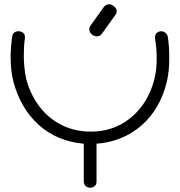

<svg xmlns="http://www.w3.org/2000/svg" viewBox="-20 -800 846 903"><path d="M404 83Q391 83 382.5 74.5Q374 66 374 53V-124Q249 -135 163 -212Q77 -289 43 -416Q36 -442 33 -472.5Q30 -503 30 -534Q30 -558 32 -581.5Q34 -605 37 -627Q39 -641 47.5 -647Q56 -653 66 -653Q81 -653 90 -644.5Q99 -636 97 -619Q94 -599 93 -578.5Q92 -558 92 -538Q92 -479 104 -426Q125 -350 168.5 -295Q212 -240 273 -210.5Q334 -181 407 -181Q481 -181 541.5 -211.5Q602 -242 644.5 -297.5Q687 -353 706 -428Q712 -453 714.5 -477Q717 -501 717 -525Q717 -549 715 -572.5Q713 -596 709 -619Q708 -638 717.5 -645.5Q727 -653 738 -653Q748 -653 757 -646.5Q766 -640 769 -628Q773 -603 774.5 -577.5Q776 -552 776 -526Q776 -498 773.5 -470.5Q771 -443 765 -417Q734 -288 646.5 -211Q559 -134 434 -124V53Q434 69 424.5 76Q415 83 404 83ZM462 -645Q452 -629 435 -629Q427 -629 416 -635Q400 -646 400 -663Q400 -673 406 -680L466 -764Q472 -773 479 -776.5Q486 -780 493 -780Q504 -780 511 -774Q529 -763 529 -747Q529 -737 522 -729Z"/></svg>

Font: Hachi Maru Pop
Style: Regular
Weight: 400
Designer: Nontynet
Foundry: Nontynet
Version: Version 1.300